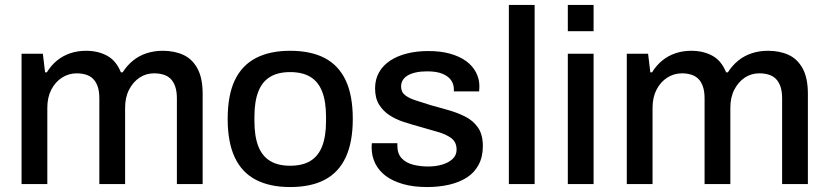

<svg xmlns="http://www.w3.org/2000/svg" viewBox="-20 -743 3343 775"><path d="M67 0V-526H153L162 -451H169Q187 -480 210.5 -499Q234 -518 263.5 -528Q293 -538 327 -538Q376 -538 412.5 -518Q449 -498 468 -451H475Q493 -479 517 -498.5Q541 -518 571.5 -528Q602 -538 637 -538Q684 -538 720 -521.5Q756 -505 777 -466.5Q798 -428 798 -364V0H694V-345Q694 -375 687 -394.5Q680 -414 668 -425.5Q656 -437 639 -442Q622 -447 602 -447Q569 -447 543 -429.5Q517 -412 501 -381Q485 -350 485 -308V0H381V-345Q381 -375 374 -394.5Q367 -414 355 -425.5Q343 -437 326 -442Q309 -447 290 -447Q257 -447 230 -429.5Q203 -412 187 -381Q171 -350 171 -308V0Z M1151 12Q1069 12 1012.5 -17.5Q956 -47 927.5 -108Q899 -169 899 -263Q899 -358 927.5 -418.5Q956 -479 1012.5 -508.5Q1069 -538 1151 -538Q1235 -538 1291 -508.5Q1347 -479 1375.5 -418.5Q1404 -358 1404 -263Q1404 -169 1375.5 -108Q1347 -47 1291 -17.5Q1235 12 1151 12ZM1151 -74Q1201 -74 1233 -93.5Q1265 -113 1280.5 -153Q1296 -193 1296 -254V-272Q1296 -333 1280.5 -373Q1265 -413 1233 -432.5Q1201 -452 1151 -452Q1102 -452 1070 -432.5Q1038 -413 1022.5 -373Q1007 -333 1007 -272V-254Q1007 -193 1022.5 -153Q1038 -113 1070 -93.5Q1102 -74 1151 -74Z M1704 12Q1649 12 1607 0Q1565 -12 1537 -33Q1509 -54 1494.5 -83.5Q1480 -113 1480 -149Q1480 -154 1480.5 -158Q1481 -162 1481 -165H1584Q1584 -162 1584 -159.5Q1584 -157 1584 -154Q1584 -123 1601 -104.5Q1618 -86 1646.5 -78.5Q1675 -71 1709 -71Q1739 -71 1764.5 -78.5Q1790 -86 1806.5 -101Q1823 -116 1823 -139Q1823 -169 1802 -185Q1781 -201 1747 -210.5Q1713 -220 1676 -231Q1643 -240 1610.5 -250.5Q1578 -261 1552 -278Q1526 -295 1510 -321Q1494 -347 1494 -386Q1494 -423 1510 -451Q1526 -479 1554.5 -498Q1583 -517 1622.5 -527Q1662 -537 1709 -537Q1758 -537 1796 -526.5Q1834 -516 1860.5 -497Q1887 -478 1901 -451.5Q1915 -425 1915 -395Q1915 -389 1914.5 -382.5Q1914 -376 1914 -374H1812V-383Q1812 -403 1801 -419Q1790 -435 1766.5 -445Q1743 -455 1704 -455Q1678 -455 1658 -450.5Q1638 -446 1625 -438Q1612 -430 1605.5 -419Q1599 -408 1599 -394Q1599 -371 1615.5 -358.5Q1632 -346 1659 -337.5Q1686 -329 1717 -319Q1753 -309 1790 -298.5Q1827 -288 1858.5 -272Q1890 -256 1909.5 -228Q1929 -200 1929 -153Q1929 -110 1912 -78Q1895 -46 1864.5 -26.5Q1834 -7 1793 2.5Q1752 12 1704 12Z M2034 0V-723H2138V0Z M2272 -617V-723H2376V-617ZM2272 0V-526H2376V0Z M2510 0V-526H2596L2605 -451H2612Q2630 -480 2653.5 -499Q2677 -518 2706.5 -528Q2736 -538 2770 -538Q2819 -538 2855.5 -518Q2892 -498 2911 -451H2918Q2936 -479 2960 -498.5Q2984 -518 3014.5 -528Q3045 -538 3080 -538Q3127 -538 3163 -521.5Q3199 -505 3220 -466.5Q3241 -428 3241 -364V0H3137V-345Q3137 -375 3130 -394.5Q3123 -414 3111 -425.5Q3099 -437 3082 -442Q3065 -447 3045 -447Q3012 -447 2986 -429.5Q2960 -412 2944 -381Q2928 -350 2928 -308V0H2824V-345Q2824 -375 2817 -394.5Q2810 -414 2798 -425.5Q2786 -437 2769 -442Q2752 -447 2733 -447Q2700 -447 2673 -429.5Q2646 -412 2630 -381Q2614 -350 2614 -308V0Z"/></svg>

Font: Archivo SemiBold Medium
Style: Regular
Weight: 500
Version: Version 2.001